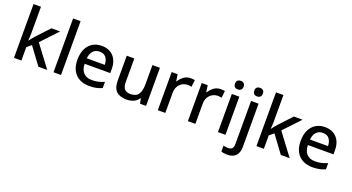

<svg xmlns="http://www.w3.org/2000/svg" viewBox="-59 -1535 4676 2550"><g transform="rotate(20 2279.0 -260.0)"><path d="M188 -380Q188 -360 186 -332Q184 -304 183 -282H186Q197 -297 216.5 -321.5Q236 -346 251 -362L416 -539H539L322 -308L553 0H428L250 -241L188 -189V0H83V-760H188Z M748 0H642V-760H748Z M1126 -549Q1232 -549 1293 -483.5Q1354 -418 1354 -305V-247H992Q994 -164 1035.5 -120Q1077 -76 1152 -76Q1204 -76 1244.5 -85.5Q1285 -95 1328 -114V-26Q1287 -8 1246 1Q1205 10 1148 10Q1069 10 1009.5 -21Q950 -52 916.5 -113.5Q883 -175 883 -265Q883 -356 913.5 -419Q944 -482 998.5 -515.5Q1053 -549 1126 -549ZM1126 -467Q1069 -467 1034.5 -430Q1000 -393 994 -325H1248Q1247 -388 1217.5 -427.5Q1188 -467 1126 -467Z M1950 -539V0H1865L1850 -71H1845Q1819 -29 1773 -9.5Q1727 10 1676 10Q1581 10 1531 -37Q1481 -84 1481 -186V-539H1588V-202Q1588 -77 1697 -77Q1780 -77 1812 -126Q1844 -175 1844 -266V-539Z M2382 -549Q2396 -549 2412.5 -547.5Q2429 -546 2441 -544L2430 -445Q2404 -452 2376 -452Q2336 -452 2300.5 -432Q2265 -412 2243.5 -374.5Q2222 -337 2222 -284V0H2116V-539H2200L2214 -443H2218Q2244 -486 2285 -517.5Q2326 -549 2382 -549Z M2807 -549Q2821 -549 2837.5 -547.5Q2854 -546 2866 -544L2855 -445Q2829 -452 2801 -452Q2761 -452 2725.5 -432Q2690 -412 2668.5 -374.5Q2647 -337 2647 -284V0H2541V-539H2625L2639 -443H2643Q2669 -486 2710 -517.5Q2751 -549 2807 -549Z M3020 -744Q3044 -744 3062 -730Q3080 -716 3080 -683Q3080 -651 3062 -636.5Q3044 -622 3020 -622Q2994 -622 2976.5 -636.5Q2959 -651 2959 -683Q2959 -716 2976.5 -730Q2994 -744 3020 -744ZM3072 -539V0H2966V-539Z M3231 -683Q3231 -716 3248.5 -730Q3266 -744 3292 -744Q3316 -744 3334 -730Q3352 -716 3352 -683Q3352 -651 3334 -636.5Q3316 -622 3292 -622Q3266 -622 3248.5 -636.5Q3231 -651 3231 -683ZM3181 240Q3155 240 3133.5 236.5Q3112 233 3097 228V143Q3113 148 3129 150.5Q3145 153 3165 153Q3196 153 3217 135.5Q3238 118 3238 69V-539H3344V74Q3344 149 3305.5 194.5Q3267 240 3181 240Z M3615 -380Q3615 -360 3613 -332Q3611 -304 3610 -282H3613Q3624 -297 3643.5 -321.5Q3663 -346 3678 -362L3843 -539H3966L3749 -308L3980 0H3855L3677 -241L3615 -189V0H3510V-760H3615Z M4281 -549Q4387 -549 4448 -483.5Q4509 -418 4509 -305V-247H4147Q4149 -164 4190.5 -120Q4232 -76 4307 -76Q4359 -76 4399.5 -85.5Q4440 -95 4483 -114V-26Q4442 -8 4401 1Q4360 10 4303 10Q4224 10 4164.5 -21Q4105 -52 4071.5 -113.5Q4038 -175 4038 -265Q4038 -356 4068.5 -419Q4099 -482 4153.5 -515.5Q4208 -549 4281 -549ZM4281 -467Q4224 -467 4189.5 -430Q4155 -393 4149 -325H4403Q4402 -388 4372.5 -427.5Q4343 -467 4281 -467Z"/></g></svg>

Font: Noto Sans Arabic Med
Style: Regular
Weight: 500
Designer: Monotype Design Team, Nadine Chahine, Nizar Qandah and Khaled Hosny
Foundry: Monotype Imaging Inc.
Version: Version 2.012; ttfautohint (v1.8.4.7-5d5b)